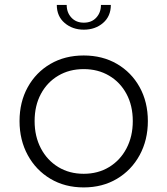

<svg xmlns="http://www.w3.org/2000/svg" viewBox="-20 -768 694 796"><path d="M327 9Q249 9 189 -26.8Q129 -62.5 95 -125Q61 -187.5 61 -266Q61 -345 95 -406.5Q129 -468 189 -503Q249 -538 327 -538Q405 -538 465 -503Q525 -468 559 -406.5Q593 -345 593 -266Q593 -187.5 559 -125Q525 -62.5 465 -26.8Q405 9 327 9ZM327 -47.5Q386.5 -47.5 432.5 -75.5Q478.5 -103.5 504.5 -153Q530.5 -202.5 530.5 -266Q530.5 -330 504.5 -378.5Q478.5 -427 432.5 -454.2Q386.5 -481.5 327 -481.5Q267.5 -481.5 221.5 -454.2Q175.5 -427 149.5 -378.5Q123.5 -330 123.5 -266Q123.5 -202.5 149.5 -153Q175.5 -103.5 221.5 -75.5Q267.5 -47.5 327 -47.5ZM215.5 -747.5H256.5Q256.5 -716 276 -695Q295.5 -674 327.5 -674Q360 -674 379.2 -695Q398.5 -716 398.5 -747.5H439.5Q439.5 -700.5 407.2 -672.8Q375 -645 327.5 -645Q280.5 -645 248 -672.8Q215.5 -700.5 215.5 -747.5Z"/></svg>

Font: Epilogue Light
Style: Regular
Weight: 300
Designer: Tyler Finck
Foundry: Etcetera Type Co
Version: Version 2.111; ttfautohint (v1.8.3)